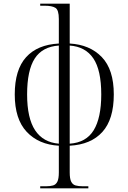

<svg xmlns="http://www.w3.org/2000/svg" viewBox="-20 -780 696 1041"><path d="M198 241V230H229Q252 230 267.5 225.5Q283 221 291 205Q299 189 299 155V10Q190 4 125 -65Q60 -134 60 -268Q60 -402 121.5 -470Q183 -538 299 -544V-677Q299 -726 280.5 -737.5Q262 -749 222 -749H198V-760H358V-544Q467 -538 532 -470.5Q597 -403 597 -268Q597 -133 535 -64.5Q473 4 358 10V155Q358 189 366 205Q374 221 390 225.5Q406 230 429 230H459V241ZM299 -533Q210 -527 168.5 -463Q127 -399 127 -268Q127 -139 170.5 -73.5Q214 -8 299 -1ZM358 -1Q447 -7 488 -74Q529 -141 529 -268Q529 -400 486 -463.5Q443 -527 358 -533Z"/></svg>

Font: Noto Serif Display Light
Style: Regular
Weight: 300
Designer: Monotype Design Team
Foundry: Monotype Imaging Inc.
Version: Version 2.009